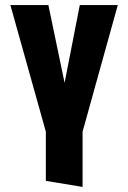

<svg xmlns="http://www.w3.org/2000/svg" viewBox="-20 -520 507 758"><path d="M445 -500H295L235 -193L171 -500H21L161 0V194L306 218V0Z"/></svg>

Font: Advent Pro ExtraBold
Style: Regular
Weight: 800
Designer: VivaRado, Andreas Kalpakidis
Foundry: VivaRado, Andreas Kalpakidis
Version: Version 3.000